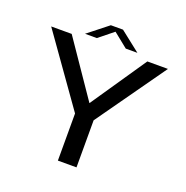

<svg xmlns="http://www.w3.org/2000/svg" viewBox="-139 -920 1014 1047"><g transform="rotate(20 368.0 -396.0)"><path d="M308.5 0H416.5V-273L701.5 -675H582L363.5 -354H362.5L143 -675H24L308.5 -273.5ZM211 -700.5H279.5L363.5 -768L447.5 -700.5H515L398 -792.5H327.5Z"/></g></svg>

Font: Anybody SemiExpanded
Style: Regular
Weight: 400
Width: 6
Designer: Tyler Finck
Foundry: Etcetera Type Company
Version: Version 1.113;gftools[0.9.25]